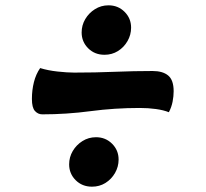

<svg xmlns="http://www.w3.org/2000/svg" viewBox="-20 -713 773 722"><path d="M326 -11Q289 -11 264.5 -35.5Q240 -60 240 -95Q240 -122 253.5 -145Q267 -168 290 -182.5Q313 -197 341 -197Q377 -197 401.5 -172.5Q426 -148 426 -113Q426 -86 412.5 -62.5Q399 -39 376.5 -25Q354 -11 326 -11ZM373 -507Q336 -507 311.5 -531.5Q287 -556 287 -591Q287 -618 300.5 -641Q314 -664 337 -678.5Q360 -693 388 -693Q424 -693 448.5 -668.5Q473 -644 473 -609Q473 -582 459.5 -558.5Q446 -535 423.5 -521Q401 -507 373 -507ZM139 -283Q123 -283 111.5 -295.5Q100 -308 100 -341Q100 -374 107.5 -404Q115 -434 131 -457Q160 -448 196.5 -444Q233 -440 259 -440Q338 -440 410.5 -443Q483 -446 554 -446Q592 -446 612.5 -429Q633 -412 633 -370Q633 -351 629 -330.5Q625 -310 615 -291Q595 -299 566.5 -303Q538 -307 505 -307Q411 -307 320.5 -295Q230 -283 139 -283Z"/></svg>

Font: Lemon
Style: Regular
Weight: 400
Designer: Eduardo Rodriguez Tunni
Foundry: Eduardo Rodriguez Tunni
Version: Version 1.003; ttfautohint (v1.8.4.7-5d5b);gftools[0.9.24]